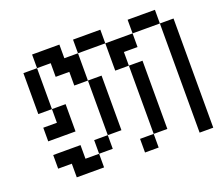

<svg xmlns="http://www.w3.org/2000/svg" viewBox="-116 -855 1155 1017"><g transform="rotate(-20 461.5 -346.0)"><path d="M153.8 -692.3H230.8V-615.4H153.8ZM384.6 -692.3H461.5V-615.4H384.6ZM461.5 -692.3H538.5V-615.4H461.5ZM692.3 -692.3H769.2V-615.4H692.3ZM769.2 -692.3H846.2V-615.4H769.2ZM384.6 -384.6H461.5V-307.7H384.6ZM384.6 -307.7H461.5V-230.8H384.6ZM384.6 -230.8H461.5V-153.8H384.6ZM307.7 -153.8H384.6V-76.9H307.7ZM538.5 -76.9H615.4V0H538.5ZM846.2 -384.6H923.1V-307.7H846.2ZM846.2 -307.7H923.1V-230.8H846.2ZM846.2 -230.8H923.1V-153.8H846.2ZM846.2 -153.8H923.1V-76.9H846.2ZM615.4 -307.7H692.3V-230.8H615.4ZM615.4 -230.8H692.3V-153.8H615.4ZM76.9 -461.5H153.8V-384.6H76.9ZM153.8 -384.6H230.8V-307.7H153.8ZM153.8 -307.7H230.8V-230.8H153.8ZM76.9 -307.7H153.8V-230.8H76.9ZM615.4 -153.8H692.3V-76.9H615.4ZM230.8 -692.3H307.7V-615.4H230.8ZM76.9 -615.4H153.8V-538.5H76.9ZM76.9 -538.5H153.8V-461.5H76.9ZM230.8 -615.4H307.7V-538.5H230.8ZM307.7 -615.4H384.6V-538.5H307.7ZM307.7 -538.5H384.6V-461.5H307.7ZM615.4 -615.4H692.3V-538.5H615.4ZM538.5 -615.4H615.4V-538.5H538.5ZM538.5 -538.5H615.4V-461.5H538.5ZM615.4 -384.6H692.3V-307.7H615.4ZM384.6 -461.5H461.5V-384.6H384.6ZM615.4 -461.5H692.3V-384.6H615.4ZM846.2 -461.5H923.1V-384.6H846.2ZM230.8 -76.9H307.7V0H230.8ZM153.8 -76.9H230.8V0H153.8ZM153.8 -153.8H230.8V-76.9H153.8ZM846.2 -615.4H923.1V-538.5H846.2ZM846.2 -538.5H923.1V-461.5H846.2ZM846.2 -76.9H923.1V0H846.2ZM76.9 -153.8H153.8V-76.9H76.9Z"/></g></svg>

Font: Jacquarda Bastarda 9
Style: Regular
Weight: 400
Designer: Sarah Cadigan-Fried
Version: Version 1.000; ttfautohint (v1.8.4.7-5d5b)